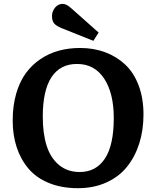

<svg xmlns="http://www.w3.org/2000/svg" viewBox="-20 -963 812 997"><path d="M464.8 -751 299.8 -816.9Q272.5 -828.1 261.2 -841.3Q250 -854.5 250 -879.9Q250 -903.3 265.6 -923.1Q281.2 -942.9 306.2 -942.9Q324.2 -942.9 349.1 -920.9L492.2 -793.9ZM384.8 14.2Q299.8 14.2 234.1 -12.7Q168.5 -39.6 127.9 -87.4Q87.4 -135.3 66.7 -198.2Q45.9 -261.2 45.9 -336.9Q45.9 -414.1 64.2 -477.1Q82.5 -540 114.5 -583.5Q146.5 -627 190.9 -656.7Q235.4 -686.5 286.6 -700.2Q337.9 -713.9 396 -713.9Q466.3 -713.9 525.6 -691.9Q585 -669.9 629.9 -627.9Q674.8 -585.9 700 -519.3Q725.1 -452.6 725.1 -368.2Q725.1 -287.1 703.1 -218Q681.2 -148.9 639.4 -96.9Q597.7 -44.9 532.2 -15.4Q466.8 14.2 384.8 14.2ZM394 -69.8Q478.5 -69.8 524.7 -139.4Q570.8 -209 570.8 -350.1Q570.8 -478.5 521 -554.7Q471.2 -630.9 379.9 -630.9Q292.5 -630.9 247.3 -562Q202.1 -493.2 202.1 -356.9Q202.1 -270.5 221.9 -207.3Q241.7 -144 285.6 -106.9Q329.6 -69.8 394 -69.8Z"/></svg>

Font: Literata Book
Style: Bold
Weight: 700
Designer: Latin by Veronika Burian and Jose Scaglione. Greek by Irene Vlachou. Cyrillic by Vera Evstafieva
Foundry: TypeTogether
Version: Version 2.003;PS 002.003;hotconv 1.0.88;makeotf.lib2.5.64775